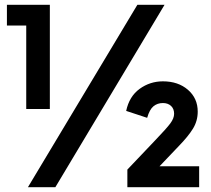

<svg xmlns="http://www.w3.org/2000/svg" viewBox="-20 -775 883 805"><path d="M90 -668H9V-755H189V-318H90ZM556 -755H670L212 10H97ZM514 -64 630 -186Q678 -236 694 -257.5Q710 -279 710 -298Q710 -319 697 -331Q684 -343 663 -343Q640 -343 623.5 -329.5Q607 -316 597 -281L509 -310Q522 -371 565.5 -402.5Q609 -434 663 -434Q727 -434 768 -398.5Q809 -363 809 -307Q809 -268 789 -235.5Q769 -203 730 -163L649 -78H815V10H514Z"/></svg>

Font: BLUETTI 2.0 Medium
Style: Italic
Weight: 500
Designer: Stijn de Vries
Foundry: tokotype
Version: Version 2.005;October 31, 2023;FontCreator 14.0.0.2814 64-bi